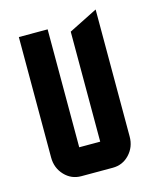

<svg xmlns="http://www.w3.org/2000/svg" viewBox="-93 -644 566 708"><g transform="rotate(-15 190.0 -290.0)"><path d="M129.9 0Q92.3 0 66.4 -27.3Q40 -55.2 40 -95.2V-555.2H149.9V-105H230V-524.9L339.8 -580.1V-95.2Q339.8 -55.2 313.5 -27.3Q287.6 0 250 0Z"/></g></svg>

Font: Horta
Style: Regular
Weight: 600
Width: 3
Version: Version 0.11